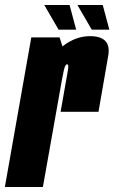

<svg xmlns="http://www.w3.org/2000/svg" viewBox="-64 -750 459 770"><path d="M179 -301.5H331Q356 -447.5 370 -526.2Q384 -605 297 -605Q242 -605 192.5 -568.5Q143 -532 125 -428L183 -423Q187 -445.5 192.2 -468.8Q197.5 -492 205 -492Q213 -492 208 -466Q203 -440 179 -301.5ZM-44.5 0H108L200.5 -520.5L175 -600H61.5ZM304 -631H374.5L348 -730H246.5ZM171 -631H241.5L215 -730H113.5Z"/></svg>

Font: Anybody UltraCondensed ExtraBold
Style: Italic
Weight: 800
Width: 1
Italic angle: -10°
Version: Version 1.113;gftools[0.9.25]